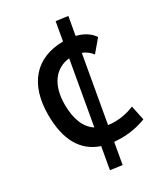

<svg xmlns="http://www.w3.org/2000/svg" viewBox="-238 -945 1062 1213"><g transform="rotate(-30 293.0 -338.5)"><path d="M286.1 161.1 313 7.3C329.6 8.8 347.2 9.8 365.2 9.8C426.8 9.8 486.3 -1 543.9 -23.4L521.5 -129.4C475.6 -109.9 429.7 -100.1 381.8 -100.1C364.3 -100.1 348.1 -101.1 332.5 -103.5L417 -582C443.8 -571.3 466.8 -554.2 483.9 -531.2L556.2 -616.7C532.2 -654.3 490.2 -680.7 436.5 -693.8L460 -826.2L374 -837.9L350.1 -703.1C150.4 -701.7 37.1 -572.3 37.1 -347.7C37.1 -166 101.1 -53.2 228.5 -10.3L200.2 149.4ZM250 -133.8C190.4 -172.4 160.2 -245.6 160.2 -352.5C160.2 -495.6 226.6 -581.1 330.6 -591.8Z"/></g></svg>

Font: Cascadia Mono SemiBold
Style: Regular
Weight: 600
Monospace: yes
Designer: Aaron Bell
Foundry: Saja Typeworks
Version: Version 2404.023